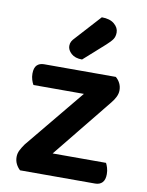

<svg xmlns="http://www.w3.org/2000/svg" viewBox="-82 -777 639 836"><g transform="rotate(10 237.5 -359.0)"><path d="M65 0Q54 -10 47 -24Q40 -38 40 -55Q40 -71 47.5 -85.5Q55 -100 65 -114L281 -376H58Q53 -384 49 -397Q45 -410 45 -424Q45 -450 56.5 -461.5Q68 -473 88 -473H405Q417 -463 424 -449Q431 -435 431 -418Q431 -403 423.5 -388Q416 -373 405 -360L192 -97H428Q432 -90 436 -77Q440 -64 440 -49Q440 -24 428.5 -12Q417 0 397 0ZM201 -609 300 -718Q336 -718 355.5 -701.5Q375 -685 375 -664Q375 -646 367 -634Q359 -622 340 -605L247 -522Q216 -522 199 -537.5Q182 -553 182 -571Q182 -582 186.5 -590.5Q191 -599 201 -609Z"/></g></svg>

Font: Baloo Bhaijaan 2 SemiBold
Style: Regular
Weight: 600
Designer: Sanskriti Dholi, Noopur Datye and Ek Type
Foundry: Ek Type
Version: Version 1.700